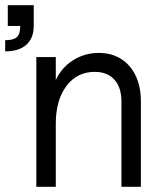

<svg xmlns="http://www.w3.org/2000/svg" viewBox="-24 -720 633 740"><path d="M341 -443Q273 -443 232 -388.5Q191 -334 191 -243L176 -339Q176 -388 200 -428.5Q224 -469 265.5 -492.5Q307 -516 357 -516Q406 -516 442.5 -493Q479 -470 499 -428Q519 -386 519 -329V0H444V-329Q444 -383 417 -413Q390 -443 341 -443ZM116 -500H191V0H116ZM54 -620H106Q106 -573 77.5 -547.5Q49 -522 -4 -522V-565Q28 -565 41 -577Q54 -589 54 -620ZM6 -700H106V-620H6Z"/></svg>

Font: Uncut Sans Variable
Style: Regular
Weight: 400
Designer: Kasper Nordkvist
Foundry: UNCUT.wtf
Version: Version 1.304;Glyphs 3.2 (3246)